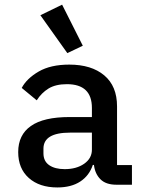

<svg xmlns="http://www.w3.org/2000/svg" viewBox="-20 -812 640 844"><path d="M560 0H491.5Q445.5 0 421.5 -24Q397.5 -48 393 -87H388Q372.5 -40 332.8 -14Q293 12 232 12Q153.5 12 106.8 -29.5Q60 -71 60 -143.5Q60 -219 115.8 -258.2Q171.5 -297.5 286 -297.5H384V-337.5Q384 -442 274 -442Q224.5 -442 193.2 -422.8Q162 -403.5 141.5 -371L75.5 -425.5Q97.5 -467 150 -497.5Q202.5 -528 284.5 -528Q382 -528 438.2 -480.8Q494.5 -433.5 494.5 -344.5V-86.5H560ZM264.5 -68.5Q316 -68.5 350 -92.2Q384 -116 384 -154V-229H288Q171 -229 171 -158.5V-138Q171 -103.5 196.2 -86Q221.5 -68.5 264.5 -68.5ZM276 -578.5 157.5 -745 253 -791.5 344 -611Z"/></svg>

Font: Lilex Medium
Style: Regular
Weight: 500
Designer: Mike Abbink, Paul van der Laan, Pieter van Rosmalen, Mikhael Khrustik
Foundry: Mikhael Khrustik
Version: Version 1.100